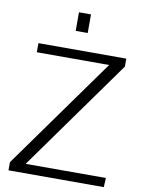

<svg xmlns="http://www.w3.org/2000/svg" viewBox="-99 -986 771 1052"><g transform="rotate(10 287.0 -460.0)"><path d="M23.4 0V-45.4L466.3 -664.1H64V-714.8H552.7V-670.4L109.9 -51.3H556.2L553.7 0ZM253.4 -816.4V-919.9H320.3V-816.4Z"/></g></svg>

Font: Pontano Sans Light
Style: Regular
Weight: 300
Designer: Vernon Adams
Foundry: Vernon Adams
Version: Version 2.001